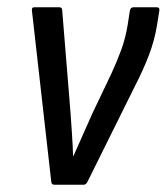

<svg xmlns="http://www.w3.org/2000/svg" viewBox="-20 -508 458 528"><path d="M129 0Q122 0 121 -8L68 -477Q66 -488 74 -488H143Q151 -488 151 -480L174 -197Q176 -168 178 -138.5Q180 -109 181 -79H182Q195 -108 208 -137.5Q221 -167 234 -196L286 -305Q303 -342 314 -372.5Q325 -403 331 -439L337 -478Q339 -488 347 -488H411Q420 -488 418 -478L412 -440Q405 -397 390 -357.5Q375 -318 351 -271L220 -7Q216 0 210 0Z"/></svg>

Font: Sofia Sans Condensed Medium
Style: Italic
Weight: 500
Italic angle: -9°
Designer: Botio Nikoltchev, Ani Petrova
Foundry: lettersoup
Version: Version 4.101; ttfautohint (v1.8.4.7-5d5b)